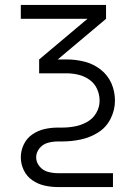

<svg xmlns="http://www.w3.org/2000/svg" viewBox="-20 -550 540 775"><path d="M213 205Q186 205 159.5 199Q133 193 110.5 177.5Q88 162 76 137Q64 112 64 85Q64 58 76 33Q88 8 110.5 -7.5Q133 -23 159.5 -29Q186 -35 213 -35H231Q257 -35 283 -40Q309 -45 332 -58Q355 -71 368.5 -94Q382 -117 382 -144Q382 -168 372 -190.5Q362 -213 342 -227.5Q322 -242 298 -248Q274 -254 250 -254H138V-310L333 -474H64V-530H408V-474L213 -310H250Q286 -310 321.5 -301Q357 -292 386 -269.5Q415 -247 430 -213Q444 -180 444 -144V-143Q444 -106 426.5 -71Q409 -36 376.5 -15.5Q344 5 306.5 13Q269 21 231 21H213Q193 21 173 26.5Q153 32 139.5 48.5Q126 65 126 85Q126 105 139.5 121.5Q153 138 173 143.5Q193 149 213 149H436V205Z"/></svg>

Font: Iosevka SS01 Light
Style: Regular
Weight: 300
Monospace: yes
Designer: Belleve Invis
Foundry: Belleve Invis
Version: 2.3.3; ttfautohint (v1.8.3)